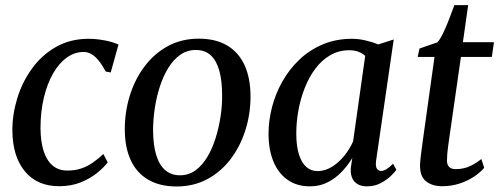

<svg xmlns="http://www.w3.org/2000/svg" viewBox="-20 -698 1898 730"><path d="M205 10Q121 10 74.2 -47Q27.5 -104 27 -203Q27 -263.5 45.8 -324.8Q64.5 -386 101.5 -437.2Q138.5 -488.5 192.8 -519.5Q247 -550.5 317.5 -550.5Q344.5 -550.5 376.2 -544.8Q408 -539 430.5 -528.5L401 -422.5L382 -426Q369.5 -449.5 356.2 -466.2Q343 -483 328.5 -491.8Q314 -500.5 298 -500.5Q264 -500.5 234.2 -479.2Q204.5 -458 182 -419Q159.5 -380 146.8 -326.8Q134 -273.5 134 -210Q134.5 -158.5 146.2 -122.8Q158 -87 180.5 -68.2Q203 -49.5 236.5 -49.5Q265.5 -49.5 289 -57.5Q312.5 -65.5 333 -79.8Q353.5 -94 373 -112.5L389.5 -80.5Q375 -61.5 349.2 -40.5Q323.5 -19.5 287.2 -4.8Q251 10 205 10Z M735.5 -551Q800 -551 843.8 -525Q887.5 -499 910 -449.8Q932.5 -400.5 932.5 -330.5Q932.5 -265 913.2 -203.8Q894 -142.5 857.5 -94Q821 -45.5 768.8 -17.2Q716.5 11 651.5 11Q587.5 11 543.5 -14.8Q499.5 -40.5 477 -89.2Q454.5 -138 454.5 -206.5Q454.5 -273.5 473.8 -335.2Q493 -397 529.8 -445.8Q566.5 -494.5 618.5 -522.8Q670.5 -551 735.5 -551ZM724.5 -508Q691 -508 664.8 -489.2Q638.5 -470.5 619.2 -438.8Q600 -407 587.2 -367Q574.5 -327 568.2 -284.5Q562 -242 562 -202Q562.5 -144.5 574.5 -106.8Q586.5 -69 609.2 -50.2Q632 -31.5 664 -31.5Q697 -31.5 723 -50.2Q749 -69 768 -100.8Q787 -132.5 799.5 -172.2Q812 -212 818.5 -254.2Q825 -296.5 824.5 -336Q824.5 -390.5 814 -428.8Q803.5 -467 781.5 -487.5Q759.5 -508 724.5 -508Z M1410 -87.5Q1407 -65 1413.2 -56.5Q1419.5 -48 1429 -48Q1438 -48 1449.2 -54.8Q1460.5 -61.5 1474.5 -75.5L1487 -52.5Q1481.5 -44 1466 -29Q1450.5 -14 1427.5 -1.8Q1404.5 10.5 1375 10.5Q1345 10.5 1328.5 -6.8Q1312 -24 1313.5 -58L1319.5 -97.5Q1303.5 -70.5 1280.2 -45.8Q1257 -21 1226.5 -5.2Q1196 10.5 1158.5 10.5Q1108 10.5 1072.8 -14.8Q1037.5 -40 1019.2 -85Q1001 -130 1001 -189Q1001 -239 1014.2 -290.5Q1027.5 -342 1053.8 -388.5Q1080 -435 1118.5 -471.5Q1157 -508 1207.2 -529.2Q1257.5 -550.5 1318.5 -550.5Q1343.5 -550.5 1370.2 -544.2Q1397 -538 1418 -529L1477 -548ZM1368.5 -485.5Q1358 -495.5 1342.8 -501.2Q1327.5 -507 1308 -507Q1268 -507 1235.8 -488.2Q1203.5 -469.5 1179.2 -437.2Q1155 -405 1138.8 -363.8Q1122.5 -322.5 1114.5 -278Q1106.5 -233.5 1106.5 -190.5Q1106.5 -142 1116.8 -110.2Q1127 -78.5 1145 -63Q1163 -47.5 1187 -47.5Q1209 -47.5 1229.2 -57Q1249.5 -66.5 1267.2 -82.8Q1285 -99 1299 -119Q1313 -139 1322.5 -160.5Z M1688.5 -175.5Q1685.5 -154.5 1683.5 -139.5Q1681.5 -124.5 1680.5 -112.2Q1679.5 -100 1679.5 -87Q1679.5 -71 1688 -63Q1696.5 -55 1712 -55Q1744 -55 1768.5 -67Q1793 -79 1810 -93.5L1821 -60Q1806.5 -42.5 1782 -26.2Q1757.5 -10 1726.8 0Q1696 10 1661 10Q1623.5 10 1600 -8.5Q1576.5 -27 1577 -69Q1577 -75.5 1577.8 -84.5Q1578.5 -93.5 1580 -105.5Q1581.5 -117.5 1583.5 -132.8Q1585.5 -148 1588 -166.5L1632 -481.5H1568L1575 -513.5L1643 -537Q1654 -549 1666 -574.5Q1678 -600 1689 -628.8Q1700 -657.5 1707.5 -678.5H1760L1740 -537.5H1858L1850 -481.5H1732.5Z"/></svg>

Font: Merriweather 60pt
Style: Italic
Weight: 400
Italic angle: -7.8°
Version: Version 2.101